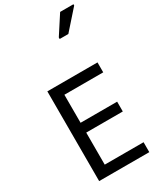

<svg xmlns="http://www.w3.org/2000/svg" viewBox="-276 -1234 1108 1323"><g transform="rotate(-30 278.0 -572.0)"><path d="M496 0H97V-714H496V-635H187V-412H478V-334H187V-79H496ZM351 -984V-996L447 -1144H553V-1134L420 -984Z"/></g></svg>

Font: Noto Sans Tifinagh Air
Style: Regular
Weight: 400
Designer: JamraPatel
Foundry: JamraPatel LLC
Version: Version 2.006; ttfautohint (v1.8.4.7-5d5b)